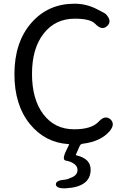

<svg xmlns="http://www.w3.org/2000/svg" viewBox="-20 -767 678 1038"><path d="M335 251Q284 253 282 230Q281 208 332 204Q346 203 372.5 190Q399 177 399 152Q399 131 379.5 118Q360 105 336.5 101.5Q313 98 338 47L353 16Q355 12 350 12Q224 4 142 -96Q58 -199 58 -366Q58 -540 151 -645Q241 -747 383 -747Q445 -747 501 -719Q549 -695 553 -690Q588 -652 559 -626Q531 -600 495 -638Q469 -666 384 -666Q279 -666 216 -585.5Q153 -505 153 -367.5Q153 -230 214.5 -149Q276 -68 381 -68Q475 -68 513 -109Q548 -147 577 -122Q605 -96 572 -57Q524 -2 428 10Q416 11 411 22L391 67Q389 72 394 73Q470 91 470 150Q470 244 335 251Z"/></svg>

Font: Resource Han Rounded KR
Style: Regular
Weight: 400
Designer: Cyano Hao (round all glyphs); Ryoko NISHIZUKA 西塚涼子 (kana, bopomofo & ideographs); Paul D. Hunt (Latin, Greek & Cyrillic)
Foundry: Cyano Hao
Version: 0.990